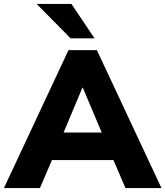

<svg xmlns="http://www.w3.org/2000/svg" viewBox="-41 -961 845 981"><path d="M-21 0 309 -705H454L784 0H600L517 -194L587 -143H175L246 -194L163 0ZM380 -513 264 -236 236 -284H527L499 -236L382 -513ZM320 -765 146 -941H324L442 -765Z"/></svg>

Font: Nunito Sans 12pt Black
Style: Regular
Weight: 900
Designer: Vernon Adams
Foundry: Vernon Adams
Version: Version 3.101;gftools[0.9.27]